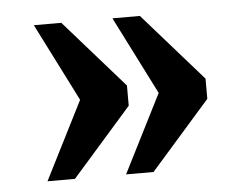

<svg xmlns="http://www.w3.org/2000/svg" viewBox="-38 -515 630 490"><g transform="rotate(-5 277.0 -270.0)"><path d="M266.3 -70.1 367.3 -270 266.3 -469.9H336.6L489.6 -295.9V-244.1L336.6 -70.1ZM65 -70.1 166 -270 65 -469.9H135.3L288.3 -295.9V-244.1L135.3 -70.1Z"/></g></svg>

Font: Noto Serif Ethiopic
Style: Regular
Weight: 400
Designer: Monotype Design Team
Foundry: Monotype Imaging Inc.
Version: Version 2.102